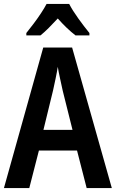

<svg xmlns="http://www.w3.org/2000/svg" viewBox="-20 -957 589 977"><path d="M421 0 372 -191H178L129 0H0L200 -715H347L549 0ZM299 -496Q293 -524 285.5 -558Q278 -592 274 -617Q270 -591 263 -557.5Q256 -524 250 -497L201 -296H349ZM332 -937Q349 -904 378.5 -863Q408 -822 435 -789V-777H364Q320 -811 274 -863Q250 -837 227.5 -814.5Q205 -792 186 -777H114V-789Q131 -810 151 -836.5Q171 -863 188.5 -889.5Q206 -916 217 -937Z"/></svg>

Font: Noto Sans Devanagari Condensed SemiBold
Style: Regular
Weight: 600
Width: 3
Designer: Jelle Bosma - Monotype Design Team
Foundry: Monotype Imaging Inc.
Version: Version 2.004; ttfautohint (v1.8.4.7-5d5b)